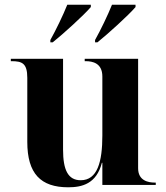

<svg xmlns="http://www.w3.org/2000/svg" viewBox="-20 -786 707 816"><path d="M194 -616V-606H204C249 -642 336 -721 366 -756V-766H266C248 -721 218 -659 194 -616ZM384 -616V-606H394C439 -642 526 -721 556 -756V-766H456C438 -721 408 -659 384 -616ZM270 10C329 10 390 -5 413 -94H415V0H642V-10H638C610 -10 567 -18 567 -71V-536H340V-526H344C373 -526 415 -518 415 -461V-210C415 -98 394 -20 323 -20C269 -20 248 -64 248 -150V-536H26V-526H29C74 -526 96 -517 96 -455V-183C96 -48 153 10 270 10Z"/></svg>

Font: Noto Serif Display
Style: Bold
Weight: 700
Designer: Monotype Design Team
Foundry: Monotype Imaging Inc.
Version: Version 2.009